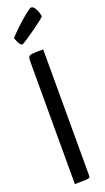

<svg xmlns="http://www.w3.org/2000/svg" viewBox="-178 -950 533 978"><g transform="rotate(-20 88.5 -461.0)"><path d="M43 0V-663Q43 -682 47 -689.5Q51 -697 68.5 -698.5Q86 -700 126 -700V-16Q126 -8 122 -5Q118 -2 101.5 -1Q85 0 43 0ZM37 -760Q28 -760 21 -771Q14 -782 10 -793.5Q6 -805 6 -805Q23 -824 44.5 -844.5Q66 -865 87 -883Q108 -901 122.5 -911.5Q137 -922 140 -922Q154 -922 164.5 -900.5Q175 -879 177 -861Q172 -854 154 -840.5Q136 -827 114 -811Q92 -795 71 -781Q50 -767 37 -760Z"/></g></svg>

Font: Yanone Kaffeesatz
Style: Regular
Weight: 400
Designer: Yanone (Cyrillic: Daniel Pouzeot, Huerta Tipografica, and Cyreal)
Foundry: Yanone
Version: Version 2.003